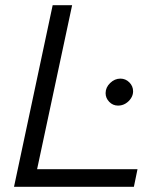

<svg xmlns="http://www.w3.org/2000/svg" viewBox="-20 -720 647 740"><path d="M34 0 183 -700H258L123 -68H510L496 0ZM435 -313Q415 -313 401 -327.5Q387 -342 387 -361Q387 -383 404.5 -400Q422 -417 444 -417Q464 -417 478.5 -402.5Q493 -388 493 -368Q493 -354 485 -341.5Q477 -329 464 -321Q451 -313 435 -313Z"/></svg>

Font: Red Hat Text VF
Style: Italic
Weight: 300
Italic angle: -12°
Designer: Pentagram, MCKL
Foundry: Pentagram, MCKL
Version: Version 1.023